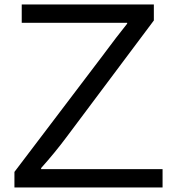

<svg xmlns="http://www.w3.org/2000/svg" viewBox="-20 -805 790 850"><path d="M76.2 -785.2H661.1V-714.4L273.9 -197.3Q224.1 -130.4 162.1 -61V-56.2H699.7V24.9H43.9V-43.9L437 -562Q439 -564.9 445.3 -573.2Q494.1 -639.2 543 -700.2V-704.1H76.2Z"/></svg>

Font: BIZ UDPGothic
Style: Regular
Weight: 400
Designer: TypeBank Co., Ltd.
Foundry: Morisawa Inc.
Version: Version 1.051